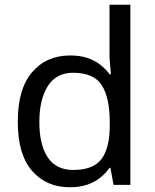

<svg xmlns="http://www.w3.org/2000/svg" viewBox="-20 -780 655 810"><path d="M275 10Q175 10 115 -59.5Q55 -129 55 -267Q55 -405 115.5 -475.5Q176 -546 276 -546Q318 -546 349 -535.5Q380 -525 403 -507Q426 -489 442 -467H448Q447 -480 444.5 -505.5Q442 -531 442 -546V-760H530V0H459L446 -72H442Q426 -49 403 -30.5Q380 -12 348.5 -1Q317 10 275 10ZM289 -63Q374 -63 408.5 -109.5Q443 -156 443 -250V-266Q443 -366 410 -419.5Q377 -473 288 -473Q217 -473 181.5 -416.5Q146 -360 146 -265Q146 -169 181.5 -116Q217 -63 289 -63Z"/></svg>

Font: Noto Sans Malayalam
Style: Regular
Weight: 400
Designer: Jelle Bosma - Monotype Design Team
Foundry: Monotype Imaging Inc.
Version: Version 2.103